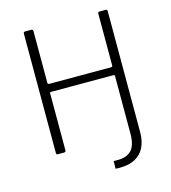

<svg xmlns="http://www.w3.org/2000/svg" viewBox="-130 -847 1000 1121"><g transform="rotate(-15 370.0 -286.0)"><path d="M623 -128V0Q623 52 604.5 90.5Q586 129 548 149.5Q510 170 452 170L429 169L430 123H452Q508 124 537 94Q566 64 566 -9V-128ZM558 -362H180Q174 -362 174 -355V-10Q174 0 162 0H126Q121 0 118.5 -2.5Q116 -5 116 -11V-731Q116 -742 126 -742H164Q174 -742 174 -731V-420Q174 -410 183 -410H557Q566 -410 566 -419V-732Q566 -742 575 -742H614Q623 -742 623 -731V-11Q623 0 614 0H577Q566 0 566 -10V-354Q566 -362 558 -362Z"/></g></svg>

Font: Libre Franklin ExtraLight
Style: Regular
Weight: 250
Designer: Pablo Impallari, Rodrigo Fuenzalida, Nhung Nguyen
Foundry: Impallari Type
Version: Version 3.000